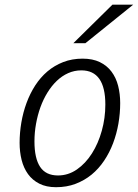

<svg xmlns="http://www.w3.org/2000/svg" viewBox="-20 -778 581 808"><path d="M327.6 -531.2Q370.1 -531.2 400.1 -516.6Q430.2 -502 449.2 -476.6Q468.3 -451.2 477.1 -417Q485.8 -382.8 485.8 -344.2Q485.8 -300.8 478.3 -257.6Q470.7 -214.4 455.8 -175Q440.9 -135.7 418.2 -101.8Q395.5 -67.9 365.5 -43.2Q335.4 -18.6 298.1 -4.4Q260.7 9.8 215.8 9.8Q174.8 9.8 145.5 -5.1Q116.2 -20 97.9 -45.4Q79.6 -70.8 71 -104.7Q62.5 -138.7 62.5 -176.8Q62.5 -219.2 69.8 -262.2Q77.1 -305.2 91.6 -344.5Q106 -383.8 127.9 -418Q149.9 -452.1 179.4 -477.3Q209 -502.4 246.1 -516.8Q283.2 -531.2 327.6 -531.2ZM125 -182.6Q125 -111.8 148.9 -75.7Q172.9 -39.6 224.1 -39.6Q267.1 -39.6 303.7 -64.9Q340.3 -90.3 366.9 -132.3Q393.6 -174.3 408.4 -227.8Q423.3 -281.2 423.3 -337.9Q423.3 -481.9 322.3 -481.9Q293 -481.9 266.8 -470.2Q240.7 -458.5 219 -437.7Q197.3 -417 179.7 -388.4Q162.1 -359.9 150.1 -326.7Q138.2 -293.5 131.6 -256.8Q125 -220.2 125 -182.6ZM453.1 -758.3H540.5L339.4 -596.2H288.6Z"/></svg>

Font: Ufes Sans Light
Style: Italic
Weight: 200
Designer: Ricardo Esteves & Thais Bronze
Foundry: ProDesignUfes - Ricardo Esteves, Thais Bronze
Version: Version 2.0